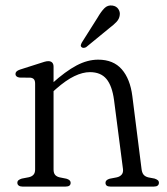

<svg xmlns="http://www.w3.org/2000/svg" viewBox="-20 -688 614 708"><path d="M177.5 -442V-63Q177.5 -50 183.2 -43.2Q189 -36.5 200 -34L225 -29Q240.5 -24.5 240.5 -14Q240.5 0 222 0H62.5Q54 0 49 -3.8Q44 -7.5 44 -14Q44 -20 48.2 -23.5Q52.5 -27 60.5 -29.5L86.5 -34.5Q97.5 -37 103.5 -43.8Q109.5 -50.5 109.5 -63V-379.5Q109.5 -390.5 105.2 -395.5Q101 -400.5 92.5 -401.5L52 -402Q44.5 -403 40.8 -406.5Q37 -410 37 -415Q37 -420.5 41 -424.5Q45 -428.5 54 -431.5L124.5 -454Q136 -458 144 -460.2Q152 -462.5 158 -462.5Q167.5 -462.5 172.5 -457.2Q177.5 -452 177.5 -442ZM165.5 -341 148 -359 171.5 -380Q221.5 -425 262 -446.5Q302.5 -468 342 -468Q398 -468 429 -432.5Q460 -397 468 -333.5L502 -64.5Q503.5 -51.5 509.2 -44.2Q515 -37 526.5 -34L550 -29.5Q557.5 -27 561.8 -23.5Q566 -20 566 -14Q566 -7.5 561.5 -3.8Q557 0 547.5 0H387Q369 0 369 -14Q369 -24.5 384.5 -29L410.5 -34Q422 -36.5 428.5 -44Q435 -51.5 433.5 -64.5L400.5 -319Q393.5 -371.5 372.5 -396.8Q351.5 -422 311.5 -422Q285 -422 254.2 -407.2Q223.5 -392.5 186.5 -360ZM339.5 -622.5Q352.5 -645 364.8 -657.5Q377 -670 394.5 -667.5Q409 -665.5 416.2 -654.8Q423.5 -644 421.5 -632Q420 -618.5 409.8 -607.5Q399.5 -596.5 383.5 -584.5L297.5 -514Q293.5 -512 289 -511.5Q284.5 -511 281 -514Q277 -517.5 278.2 -522.2Q279.5 -527 282 -531.5Z"/></svg>

Font: Fraunces 48pt Soft Wonky Light
Style: Regular
Weight: 300
Version: Version 1.000;[b76b70a41]